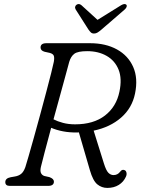

<svg xmlns="http://www.w3.org/2000/svg" viewBox="-20 -912 704 942"><path d="M598 -45.5Q586.5 -19.5 562.8 -4.8Q539 10 506.5 10Q479 10 457.5 -7.5Q436 -25 421 -77L367 -262.5Q363 -262.5 358.5 -262Q321.5 -261.5 289.8 -267.5Q258 -273.5 231 -285Q213 -218 198.8 -164.2Q184.5 -110.5 180.5 -92.5Q176 -71.5 181.8 -61.5Q187.5 -51.5 198 -48.5L222.5 -43Q244.5 -35 244.5 -21Q244.5 0 216 0H28Q6 0 6 -18.5Q6 -37.5 32.5 -42.5L52.5 -46Q71.5 -49 84 -59.2Q96.5 -69.5 104.5 -92.5Q109 -106.5 120.2 -145.2Q131.5 -184 146.2 -237Q161 -290 176.8 -348.2Q192.5 -406.5 206.8 -460Q221 -513.5 231 -553.2Q241 -593 244 -608.5Q247.5 -628.5 244 -638.2Q240.5 -648 224 -652.5L199 -658Q179 -663.5 179 -679Q179 -700 207.5 -700H422Q498.5 -700 553.8 -669.5Q609 -639 633.5 -583.5Q658 -528 642.5 -453Q628 -382 574.2 -335Q520.5 -288 439.5 -271L489.5 -111Q500.5 -75.5 511.8 -64.2Q523 -53 537 -53Q557 -53 569.5 -69.5Q579 -83 592 -77Q598.5 -74 600.5 -64.8Q602.5 -55.5 598 -45.5ZM319.5 -608Q315 -591 303 -547Q291 -503 275 -444.8Q259 -386.5 242.5 -326.5Q262 -316.5 289 -309.2Q316 -302 348.5 -302Q439 -302 495 -345.2Q551 -388.5 566 -462.5Q579.5 -526 561.8 -570.2Q544 -614.5 503.2 -637.8Q462.5 -661 408 -661Q361.5 -661 344.5 -648Q327.5 -635 319.5 -608ZM478 -767Q467.5 -758 459.2 -752.8Q451 -747.5 441.5 -747.5Q431.5 -747.5 426 -752.8Q420.5 -758 414 -767L351 -866Q347 -873 349 -879.5Q351 -886 356 -889Q367.5 -896.5 379.5 -886.5L458.5 -814.5L574.5 -886.5Q592 -896.5 599.5 -889Q603 -886 601.5 -879.5Q600 -873 592.5 -866Z"/></svg>

Font: Fraunces 9pt SuperSoft Light
Style: Italic
Weight: 300
Italic angle: -16°
Version: Version 1.000;[b76b70a41]